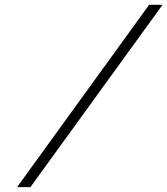

<svg xmlns="http://www.w3.org/2000/svg" viewBox="-20 -730 694 796"><path d="M50.8 45.9 598.1 -710H653.8L106 45.9Z"/></svg>

Font: Office Code Pro Light Italic
Style: Regular
Weight: 300
Italic angle: -9°
Designer: Nathan Rutzky & Paul D. Hunt
Foundry: Adobe Systems Incorporated
Version: Version 1.004;PS 001.004;hotconv 1.0.70;makeotf.lib2.5.58329